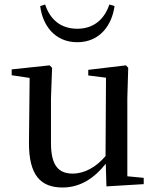

<svg xmlns="http://www.w3.org/2000/svg" viewBox="-20 -820 700 855"><path d="M159 -793C169 -710 222 -632 324 -632C426 -632 479 -710 490 -793L467 -800C446 -737 400 -692 324 -692C248 -692 202 -736 181 -800ZM454 10 620 0V-28L547 -35V-383L551 -518L541 -529L373 -509V-484L452 -474L450 -125C408 -76 357 -47 304 -47C242 -47 207 -81 207 -183V-383L212 -518L201 -529L32 -511V-485L112 -473L109 -186C108 -37 163 15 259 15C337 15 401 -27 451 -91Z"/></svg>

Font: Noto Serif KR Medium
Style: Regular
Weight: 500
Designer: Ryoko NISHIZUKA 西塚涼子 (kana & ideographs); Frank Grießhammer (Latin, Greek & Cyrillic); Wenlong ZHANG 张文龙 (bopomofo); San
Foundry: Adobe
Version: Version 2.001;hotconv 1.1.0;makeotfexe 2.6.0